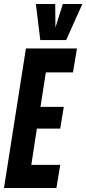

<svg xmlns="http://www.w3.org/2000/svg" viewBox="-35 -943 433 963"><path d="M-15 0 95 -700H351L331 -580H195L168 -407H285L267 -298H150L122 -116H267L248 0ZM378 -923 297 -742H167L145 -923H242L243 -805L280 -923Z"/></svg>

Font: Georama ExtraCondensed
Style: Bold Italic
Weight: 700
Width: 2
Italic angle: -9°
Designer: Jean-Baptiste Levee
Foundry: Production Type
Version: Version 1.000